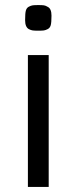

<svg xmlns="http://www.w3.org/2000/svg" viewBox="-20 -737 302 757"><path d="M90 -520H172V0H90ZM168 -710Q183 -703 183 -675.5Q183 -648 180 -637.5Q177 -627 168.5 -622.5Q160 -618 153 -617Q146 -616 131 -616Q116 -616 109 -617Q102 -618 94 -622Q79 -630 79 -657.5Q79 -685 82 -695.5Q85 -706 93.5 -710.5Q102 -715 109 -716Q116 -717 131 -717Q146 -717 153 -716Q160 -715 168 -710Z"/></svg>

Font: Strait
Style: Regular
Weight: 400
Width: 3
Designer: Eduardo Rodriguez Tunni
Foundry: Eduardo Rodriguez Tunni
Version: Version 1.001